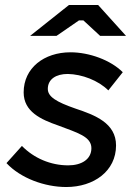

<svg xmlns="http://www.w3.org/2000/svg" viewBox="-20 -740 544 771"><path d="M246 11C357 11 446 -53 446 -156C446 -246 361 -278 283 -304C205 -331 172 -352 172 -383C172 -422 205 -443 252 -443C309 -442 375 -417 415 -377L473 -450C424 -499 338 -530 263 -530C157 -530 75 -467 75 -369C75 -291 145 -260 214 -236C290 -207 347 -192 347 -145C347 -100 307 -76 254 -76C183 -76 116 -105 68 -154L6 -85C63 -24 160 11 246 11ZM486 -596 374 -720H257L101 -596H207L297 -658H315L382 -596Z"/></svg>

Font: Fixel Display Medium
Style: Italic
Weight: 500
Italic angle: -10°
Designer: AlfaBravo + MacPaw
Foundry: Kyrylo Tkachov, Marchela Mozhyna, Serhii Makarenko, Maria Weinstein, Zakhar Kryvoshyya
Version: Version 1.210;Glyphs 3.2 (3217)